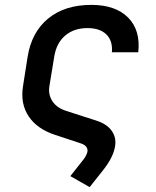

<svg xmlns="http://www.w3.org/2000/svg" viewBox="-20 -580 640 786"><path d="M268 141 324 70Q335 54 338 41Q341 17 311 7L205 -28Q132 -52 97.5 -103.5Q63 -155 74 -226L93 -347Q109 -448 177 -504Q245 -560 354 -560Q453 -560 504.5 -508Q556 -456 546 -366H438Q442 -413 415.5 -439Q389 -465 338 -465Q283 -465 247 -434.5Q211 -404 202 -348L182 -226Q177 -192 195 -165Q213 -138 251 -126L372 -87Q417 -73 437 -45Q457 -17 451 19Q444 64 401 118L347 186Z"/></svg>

Font: JetBrains Mono NL SemiBold
Style: Italic
Weight: 600
Italic angle: -9°
Monospace: yes
Designer: Philipp Nurullin, Konstantin Bulenkov
Foundry: JetBrains
Version: Version 2.305; ttfautohint (v1.8.4.7-5d5b)